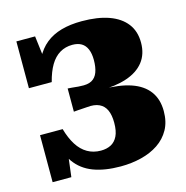

<svg xmlns="http://www.w3.org/2000/svg" viewBox="-109 -831 922 951"><g transform="rotate(-15 352.0 -355.5)"><path d="M395 17Q313 17 255 -5Q197 -27 162.5 -75Q128 -123 115 -200L166 -173L144 5H48V-236H164Q178 -187 199.5 -153Q221 -119 251.5 -101.5Q282 -84 320 -84Q350 -84 372 -95.5Q394 -107 406.5 -132.5Q419 -158 419 -201Q419 -240 407.5 -265.5Q396 -291 371.5 -302.5Q347 -314 309 -310Q298 -309 286.5 -308.5Q275 -308 263 -307Q251 -306 240 -305V-424Q251 -423 261.5 -422.5Q272 -422 282.5 -420.5Q293 -419 304 -419Q341 -416 362 -427.5Q383 -439 392.5 -464.5Q402 -490 402 -527Q402 -560 392.5 -582.5Q383 -605 364.5 -616Q346 -627 318 -627Q282 -627 253.5 -610Q225 -593 205 -559.5Q185 -526 172 -475H55V-715H151L173 -537L122 -504Q132 -563 153.5 -605.5Q175 -648 208.5 -675Q242 -702 288 -715Q334 -728 393 -728Q475 -728 532 -707.5Q589 -687 619.5 -647.5Q650 -608 650 -550Q650 -491 619 -451.5Q588 -412 530 -392.5Q472 -373 391 -373L429 -407V-339L405 -376Q492 -376 551 -356Q610 -336 640.5 -295Q671 -254 671 -193Q671 -138 649 -98.5Q627 -59 589 -33.5Q551 -8 501 4.5Q451 17 395 17Z"/></g></svg>

Font: Roboto Serif Black
Style: Regular
Weight: 900
Designer: Greg Gazdowicz
Foundry: Commercial Type
Version: Version 1.008